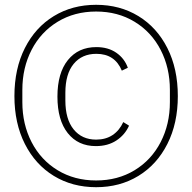

<svg xmlns="http://www.w3.org/2000/svg" viewBox="-20 -766 800 799"><path d="M40 -366Q40 -480 83.5 -566Q127 -652 204 -699Q281 -746 380 -746Q479 -746 556 -699Q633 -652 676.5 -566Q720 -480 720 -366Q720 -253 676.5 -167Q633 -81 556 -34Q479 13 380 13Q281 13 204 -34Q127 -81 83.5 -167Q40 -253 40 -366ZM687 -341V-392Q687 -484 648.5 -558.5Q610 -633 540 -675.5Q470 -718 380 -718Q290 -718 220 -675.5Q150 -633 111.5 -558.5Q73 -484 73 -392V-341Q73 -249 111.5 -174.5Q150 -100 220 -57.5Q290 -15 380 -15Q470 -15 540 -57.5Q610 -100 648.5 -174.5Q687 -249 687 -341ZM219 -364Q219 -462 262.5 -516Q306 -570 381 -570Q430 -570 464 -546.5Q498 -523 512 -484L487 -472Q458 -542 381 -542Q321 -542 286.5 -500Q252 -458 252 -380V-348Q252 -270 286.5 -227.5Q321 -185 380 -185Q420 -185 448.5 -204Q477 -223 493 -258L517 -243Q500 -205 464.5 -181.5Q429 -158 379 -158Q305 -158 262 -212Q219 -266 219 -364Z"/></svg>

Font: IBM Plex Sans JP ExtraLight
Style: Regular
Weight: 200
Designer: Mike Abbink; Paul van der Laan; Pieter van Rosmalen; Wujin Sim; Yejin Wi; Jinhee Kim; Boomi Park; Yona Kim; Kichan Ma
Foundry: Sandoll Inc.
Version: Version 1.001